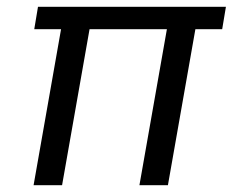

<svg xmlns="http://www.w3.org/2000/svg" viewBox="-20 -546 686 566"><path d="M79 0 160 -460H81L92 -526H646L635 -460H556L475 0H391L472 -460H244L163 0Z"/></svg>

Font: DM Sans 9pt
Style: Italic
Weight: 400
Italic angle: -10°
Designer: Colophon Foundry, Jonny Pinhorn
Foundry: Colophon Foundry
Version: Version 4.004